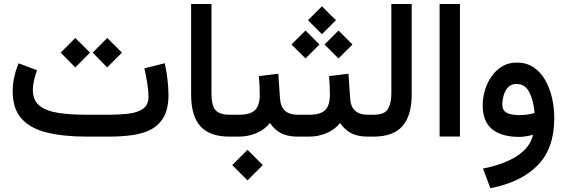

<svg xmlns="http://www.w3.org/2000/svg" viewBox="-20 -698 2896 981"><path d="M536.1 0H422.9Q304.7 0 220 -20.8Q135.3 -41.5 90.1 -91.8Q44.9 -142.1 44.9 -231.4Q44.9 -269.5 53.2 -305.9Q61.5 -342.3 75.2 -374.5L168.9 -339.4Q161.1 -317.4 154.5 -290.3Q147.9 -263.2 147.9 -238.8Q147.9 -185.5 181.6 -158.2Q215.3 -130.9 277.1 -121.3Q338.9 -111.8 422.9 -111.8H537.1Q588.4 -111.8 634.5 -116.9Q680.7 -122.1 709.7 -141.6Q738.8 -161.1 738.8 -203.6Q738.8 -233.4 732.4 -272.5Q726.1 -311.5 717.8 -348.6L821.8 -375Q831.1 -333.5 835.9 -290.8Q840.8 -248 840.8 -213.4Q840.8 -144 817.4 -101.6Q793.9 -59.1 752.4 -37.1Q710.9 -15.1 655.5 -7.6Q600.1 0 536.1 0ZM527.8 -503.9 603 -429.2 527.8 -353.5 453.6 -429.2ZM364.7 -503.9 439.9 -429.2 364.7 -353.5 290 -429.2Z M956.5 -677.7H1060.5V-219.7Q1060.5 -158.7 1081.3 -135.3Q1102.1 -111.8 1151.9 -111.8H1164.1V0H1151.9Q1051.8 0 1004.2 -52.7Q956.5 -105.5 956.5 -214.8Z M1144 -111.8H1201.2Q1259.3 -111.8 1283.2 -135.5Q1307.1 -159.2 1307.1 -212.9Q1307.1 -238.8 1305.9 -262.5Q1304.7 -286.1 1302.7 -309.1L1401.9 -321.3L1410.6 -195.8Q1415.5 -111.8 1500.5 -111.8H1510.7V0H1499.5Q1447.8 0 1414.1 -18.6Q1380.4 -37.1 1359.4 -69.8Q1331.5 -35.2 1289.6 -17.6Q1247.6 0 1201.2 0H1144ZM1244.6 67.4 1322.8 145.5 1244.6 223.6 1166.5 145.5Z M1625 -666 1696.3 -594.7 1625 -523.4 1553.7 -594.7ZM1709.5 -542 1780.8 -470.7 1709.5 -399.4 1638.2 -470.7ZM1541 -542 1612.3 -470.7 1541 -399.4 1469.2 -470.7ZM1490.7 -111.8H1559.6Q1617.7 -111.8 1641.6 -135.5Q1665.5 -159.2 1665.5 -212.9Q1665.5 -238.8 1664.3 -262.5Q1663.1 -286.1 1661.1 -309.1L1760.3 -321.3L1769 -195.8Q1773.9 -111.8 1858.9 -111.8H1869.1V0H1857.9Q1806.2 0 1772.5 -18.6Q1738.8 -37.1 1717.8 -69.8Q1689.9 -35.2 1647.9 -17.6Q1606 0 1559.6 0H1490.7Z M1849.6 -111.8H1888.7Q1944.3 -111.8 1961.9 -140.9Q1979.5 -169.9 1979.5 -219.2V-677.7H2083.5V-214.4Q2083.5 -108.4 2036.9 -54.2Q1990.2 0 1888.2 0H1849.6Z M2330.1 -677.7V-0.5H2226.1V-677.7Z M2812 -94.2Q2812 60.1 2727.1 146.7Q2642.1 233.4 2485.4 263.7L2447.8 163.1Q2554.7 142.6 2621.8 98.9Q2689 55.2 2703.6 -9.8Q2687.5 -4.9 2668.2 -1.7Q2648.9 1.5 2633.3 1.5Q2543.5 1.5 2494.9 -37.6Q2446.3 -76.7 2446.3 -160.6Q2446.3 -198.2 2457.5 -236.6Q2468.8 -274.9 2491 -306.9Q2513.2 -338.9 2545.7 -358.6Q2578.1 -378.4 2620.1 -378.4Q2669.4 -378.4 2705.6 -354.5Q2741.7 -330.6 2765.1 -289.8Q2788.6 -249 2800.3 -198.5Q2812 -147.9 2812 -94.2ZM2633.8 -109.9Q2654.8 -109.9 2674.8 -112.8Q2694.8 -115.7 2711.4 -120.6Q2706.5 -183.1 2684.8 -226.1Q2663.1 -269 2619.1 -269Q2590.8 -269 2575 -251Q2559.1 -232.9 2552.7 -208.5Q2546.4 -184.1 2546.4 -165Q2546.4 -133.3 2569.3 -121.6Q2592.3 -109.9 2633.8 -109.9Z"/></svg>

Font: Vazirmatn FD Medium
Style: Regular
Weight: 500
Designer: Saber Rastikerdar
Foundry: Saber Rastikerdar
Version: Version 33.003